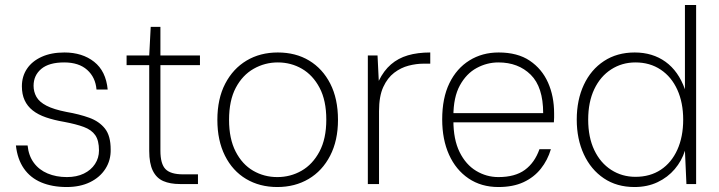

<svg xmlns="http://www.w3.org/2000/svg" viewBox="-20 -740 2891 772"><path d="M248 12Q190 12 146 -6.5Q102 -25 76 -62.5Q50 -100 44 -155H91Q95 -114 116 -85.5Q137 -57 171.5 -42.5Q206 -28 249 -28Q288 -28 317 -42Q346 -56 362 -80.5Q378 -105 378 -135Q378 -175 363 -196.5Q348 -218 317 -229.5Q286 -241 238 -250Q197 -257 165 -268Q133 -279 111.5 -296Q90 -313 79 -337Q68 -361 68 -393Q68 -433 88.5 -463.5Q109 -494 147.5 -511.5Q186 -529 239 -529Q311 -529 358.5 -491.5Q406 -454 413 -380H368Q364 -429 330.5 -459Q297 -489 238 -489Q177 -489 146 -463Q115 -437 115 -395Q115 -371 126.5 -350.5Q138 -330 167 -315Q196 -300 247 -290Q299 -281 339 -266.5Q379 -252 402 -223Q425 -194 425 -139Q426 -96 404 -61.5Q382 -27 342 -7.5Q302 12 248 12Z M704 0Q664 0 636.5 -12Q609 -24 594.5 -53.5Q580 -83 580 -133V-478H489V-517H580L586 -632H625V-517H784V-478H625V-134Q625 -81 645.5 -60Q666 -39 716 -39H776V0Z M1095 12Q1024 12 969.5 -20.5Q915 -53 884.5 -114Q854 -175 854 -258Q854 -343 885.5 -403.5Q917 -464 971.5 -496.5Q1026 -529 1097 -529Q1169 -529 1223 -496.5Q1277 -464 1308 -403.5Q1339 -343 1339 -258Q1339 -175 1307.5 -114Q1276 -53 1221 -20.5Q1166 12 1095 12ZM1095 -28Q1148 -28 1192.5 -53.5Q1237 -79 1264.5 -130.5Q1292 -182 1292 -259Q1292 -336 1265 -387Q1238 -438 1194 -463.5Q1150 -489 1097 -489Q1045 -489 1000 -463.5Q955 -438 928 -387Q901 -336 901 -258Q901 -182 927.5 -130.5Q954 -79 998 -53.5Q1042 -28 1095 -28Z M1459 0V-517H1498L1503 -415Q1523 -456 1552 -481Q1581 -506 1620 -517.5Q1659 -529 1710 -529V-484H1683Q1654 -484 1623 -476Q1592 -468 1565 -447.5Q1538 -427 1521 -390Q1504 -353 1504 -293V0Z M1984 12Q1915 12 1864 -22.5Q1813 -57 1785.5 -118Q1758 -179 1758 -260Q1758 -346 1787 -405.5Q1816 -465 1867.5 -497Q1919 -529 1985 -529Q2061 -529 2110 -496Q2159 -463 2183.5 -408Q2208 -353 2208 -284Q2208 -275 2208 -267Q2208 -259 2207 -248H1789V-285H2164Q2164 -390 2114 -439.5Q2064 -489 1984 -489Q1938 -489 1896.5 -466.5Q1855 -444 1829 -396.5Q1803 -349 1803 -273V-256Q1803 -179 1828 -128.5Q1853 -78 1894.5 -53Q1936 -28 1984 -28Q2051 -28 2090.5 -57Q2130 -86 2149 -140H2195Q2182 -96 2154.5 -61.5Q2127 -27 2085 -7.5Q2043 12 1984 12Z M2531 12Q2460 12 2408 -23Q2356 -58 2327.5 -119.5Q2299 -181 2299 -259Q2299 -338 2327.5 -399Q2356 -460 2408.5 -494.5Q2461 -529 2532 -529Q2604 -529 2656 -491.5Q2708 -454 2734 -381V-720H2779V0H2740L2734 -134Q2721 -93 2693 -60Q2665 -27 2624 -7.5Q2583 12 2531 12ZM2535 -29Q2594 -29 2637 -57.5Q2680 -86 2703.5 -138Q2727 -190 2727 -259Q2727 -327 2703.5 -379Q2680 -431 2636.5 -460Q2593 -489 2535 -489Q2481 -489 2437.5 -461Q2394 -433 2369.5 -381.5Q2345 -330 2345 -259Q2345 -188 2369.5 -136.5Q2394 -85 2437.5 -57Q2481 -29 2535 -29Z"/></svg>

Font: DM Sans 11pt ExtraLight
Style: Regular
Weight: 250
Version: Version 4.004;gftools[0.9.30]